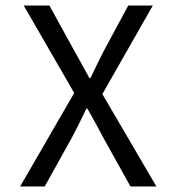

<svg xmlns="http://www.w3.org/2000/svg" viewBox="-20 -676 640 696"><path d="M53 0 249 -339 66 -656H159L251 -489Q264 -466 276 -444Q288 -422 304 -393H308Q322 -422 332.5 -444Q343 -466 355 -489L445 -656H534L351 -335L547 0H453L355 -176Q342 -201 328 -226.5Q314 -252 297 -282H293Q279 -252 266 -226.5Q253 -201 240 -176L142 0Z"/></svg>

Font: Source Code Variable
Style: Regular
Weight: 400
Monospace: yes
Designer: Paul D. Hunt, Teo Tuominen
Foundry: Adobe Systems Incorporated
Version: Version 1.010;hotconv 1.0.106;makeotfexe 2.5.65593